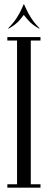

<svg xmlns="http://www.w3.org/2000/svg" viewBox="-20 -871 222 891"><path d="M21 -739 17.1 -739.4Q41.2 -762.6 56.8 -786.9Q72.4 -811.2 80.5 -829.6Q88.6 -847.9 89.6 -850.9H91.6L92.2 -804Q90.2 -800.4 71.6 -778.3Q53 -756.2 21 -739ZM160.2 -739Q128.9 -756.2 109.9 -778.3Q91 -800.4 89 -804L89.6 -850.9H91.6Q93.2 -847.9 101.4 -829.6Q109.5 -811.2 125.1 -786.9Q140.6 -762.6 164.1 -739.4ZM59.1 -699H122.9V0H59.1ZM14.1 -683V-699H59.1V-683ZM122.9 -683V-699H167.9V-683ZM122.9 0V-16H167.9V0ZM14.1 0V-16H59.1V0Z"/></svg>

Font: Emberly Black
Style: Regular
Weight: 900
Designer: Rajesh Rajput
Foundry: Rajesh Rajput
Version: Version 1.000